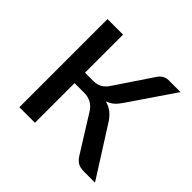

<svg xmlns="http://www.w3.org/2000/svg" viewBox="-132 -643 781 781"><g transform="rotate(45 259.0 -252.5)"><path d="M378 -481.5Q385 -492.5 396.5 -499.5Q408 -506.5 421 -506.5H490.5L359 -313.5Q347 -295 334 -283.2Q321 -271.5 302 -265Q326 -258.5 342.5 -244.8Q359 -231 372 -209.5L505 0H443Q419 0 406 -8Q393 -16 383.5 -31L285 -188.5Q261.5 -227.5 214.5 -227.5H160V0.5H70.5V-506.5H160V-287.5H208Q248 -287.5 270.5 -321.5Z"/></g></svg>

Font: Lato
Style: Regular
Weight: 400
Designer: Lukasz Dziedzic with Adam Twardoch and Botio Nikoltchev
Foundry: tyPoland Lukasz Dziedzic
Version: Version 2.015; 2015-08-06; http://www.latofonts.com/